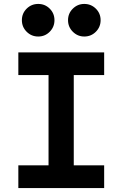

<svg xmlns="http://www.w3.org/2000/svg" viewBox="-20 -961 626 981"><path d="M228 0V-693.4H356.9V0ZM73.7 0V-116.2H512.2V0ZM73.7 -577.6V-693.4H512.2V-577.6ZM410.6 -774.4Q376.6 -774.4 352.1 -798.8Q327.6 -823.2 327.6 -857.9Q327.6 -892.6 352.1 -916.8Q376.6 -940.9 410.6 -940.9Q445.3 -940.9 469.7 -916.8Q494.1 -892.6 494.1 -857.9Q494.1 -823.2 469.8 -798.8Q445.5 -774.4 410.6 -774.4ZM175.3 -774.4Q140.6 -774.4 116.2 -798.8Q91.8 -823.2 91.8 -857.9Q91.8 -892.6 116.2 -916.8Q140.6 -940.9 175.3 -940.9Q210 -940.9 234.1 -916.8Q258.3 -892.6 258.3 -857.9Q258.3 -823.2 234.1 -798.8Q210 -774.4 175.3 -774.4Z"/></svg>

Font: Cascadia Mono
Style: Regular
Weight: 400
Monospace: yes
Designer: Aaron Bell
Foundry: Saja Typeworks
Version: Version 2102.003